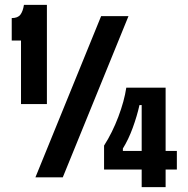

<svg xmlns="http://www.w3.org/2000/svg" viewBox="-20 -726 770 786"><path d="M66 -300V-560H28V-652Q53 -652 63.5 -666Q74 -680 78 -706H172V-300ZM125 0 394 -660H506L237 0ZM406 -32V-130Q440 -183 464.5 -248Q489 -313 497 -367H658V-108H704V-32H658V40H560V-32ZM483 -108H560V-296H551Q541 -251 523.5 -203Q506 -155 483 -118Z"/></svg>

Font: Bricolage Grotesque 12pt Condensed SemiBold
Style: Regular
Weight: 600
Width: 3
Designer: Mathieu Triay
Foundry: Atelier Triay
Version: Version 1.001; ttfautohint (v1.8.4.7-5d5b);gftools[0.9.33.de